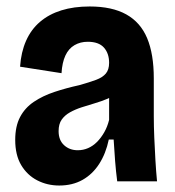

<svg xmlns="http://www.w3.org/2000/svg" viewBox="-20 -560 542 593"><path d="M163 13Q126 13 95 -3Q64 -19 45.5 -50Q27 -81 27 -128Q27 -170 42 -198.5Q57 -227 84.5 -245.5Q112 -264 148 -276Q184 -288 225 -297Q257 -306 277 -313.5Q297 -321 307 -333Q317 -345 317 -366Q317 -395 301 -413Q285 -431 251 -431Q228 -431 210 -420.5Q192 -410 182 -388.5Q172 -367 170 -334L42 -354Q45 -399 60.5 -434Q76 -469 103.5 -492.5Q131 -516 169.5 -528Q208 -540 257 -540Q326 -540 370 -515.5Q414 -491 434.5 -442Q455 -393 455 -318V-201Q455 -170 456.5 -135Q458 -100 460 -65.5Q462 -31 465 0H342Q338 -31 335.5 -63Q333 -95 331 -129H316Q307 -86 286.5 -54Q266 -22 235 -4.5Q204 13 163 13ZM220 -96Q237 -96 252 -102.5Q267 -109 279.5 -121.5Q292 -134 302 -151.5Q312 -169 317 -190V-277L344 -276Q331 -263 312 -255Q293 -247 272.5 -241Q252 -235 232 -228.5Q212 -222 196 -213Q180 -204 170.5 -190.5Q161 -177 161 -155Q161 -127 178 -111.5Q195 -96 220 -96Z"/></svg>

Font: Bricolage Grotesque 36pt SemiCondensed
Style: Bold
Weight: 700
Width: 4
Designer: Mathieu Triay
Foundry: Atelier Triay
Version: Version 1.001;gftools[0.9.33.dev8+g029e19f]